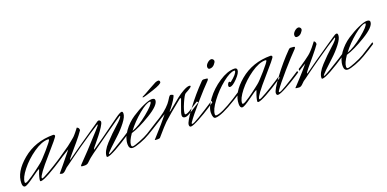

<svg xmlns="http://www.w3.org/2000/svg" viewBox="-13 -862 2697 1338"><g transform="rotate(-20 1335.5 -193.5)"><path d="M329 -119 330 -106Q169 1 134 1Q128 1 128 -5Q128 -14 133 -33Q138 -52 144 -66L149 -80Q149 -82 147 -82Q142 -82 87 -42Q32 -2 17 -2Q0 -3 0 -32Q0 -115 94.5 -194Q189 -273 322 -273Q334 -273 334 -262Q334 -253 240 -146.5Q146 -40 146 -18Q146 -14 150 -14Q158 -14 203 -40Q248 -66 288 -92ZM170 -118Q187 -131 236 -187Q285 -243 285 -252Q285 -256 277 -256Q231 -256 170 -213.5Q109 -171 66.5 -117Q24 -63 24 -30Q24 -24 30 -24Q36 -24 49.5 -31.5Q63 -39 82.5 -52.5Q102 -66 115.5 -76Q129 -86 149 -101.5Q169 -117 170 -118Z M318 -99 315 -110 357 -139Q378 -153 394 -164.5Q410 -176 423 -187.5Q436 -199 443.5 -204.5Q451 -210 460.5 -221Q470 -232 472 -234.5Q474 -237 484 -249.5Q494 -262 495 -264Q511 -260 511 -240Q491 -210 456.5 -169Q422 -128 398.5 -101Q375 -74 375 -71Q375 -69 377 -69Q378 -69 381 -72Q405 -90 465.5 -132Q526 -174 576.5 -208.5Q627 -243 630 -245Q647 -259 655 -259Q660 -259 664.5 -254.5Q669 -250 669 -245Q669 -234 653 -209Q637 -184 619 -161Q601 -138 581.5 -114.5Q562 -91 561 -90Q556 -82 556 -80Q556 -79 557 -79Q559 -79 561 -81Q608 -111 779 -236Q814 -261 826 -261Q835 -261 835 -246Q835 -222 805 -183Q775 -144 739 -111Q703 -78 673 -49Q643 -20 643 -14Q643 -13 644 -13Q652 -13 696.5 -39.5Q741 -66 782 -92L823 -119L824 -106Q663 1 628 1Q622 1 622 -5Q622 -42 668.5 -92.5Q715 -143 761 -183.5Q807 -224 807 -237Q807 -239 806 -239Q804 -239 803 -238Q794 -233 673.5 -148Q553 -63 543 -55Q513 -34 484 -5Q474 3 458 3Q432 3 432 -2Q432 -6 440 -14Q500 -74 608 -194Q637 -226 640 -232Q640 -235 638 -235Q635 -235 631 -232Q583 -203 479 -131Q455 -114 428 -95Q401 -76 383.5 -63Q366 -50 351 -39Q336 -28 335 -28Q331 -25 322.5 -16Q314 -7 306.5 -2Q299 3 290 3Q275 -1 274 -3Q297 -29 388 -142Z M1003 -304Q999 -304 999 -306Q999 -310 1006 -312Q1013 -315 1028.5 -323.5Q1044 -332 1069 -346.5Q1094 -361 1118 -373Q1131 -378 1139 -378Q1151 -378 1151 -364Q1151 -350 1082 -327Q1013 -304 1003 -304ZM1040 -257Q1040 -260 1036 -260Q1009 -260 952 -213Q895 -166 853 -110Q903 -126 971.5 -182Q1040 -238 1040 -257ZM809 -21Q809 -8 819 -8Q831 -8 873 -24.5Q915 -41 942 -57L1040 -119L1041 -106Q996 -76 948 -48Q917 -29 875 -13.5Q833 2 816 2Q788 2 788 -33Q788 -80 822 -127Q856 -174 901.5 -204Q947 -234 989.5 -253Q1032 -272 1053 -272Q1076 -272 1076 -257Q1076 -220 988.5 -167Q901 -114 843 -97Q809 -48 809 -21Z M1344 -149 1352 -140Q1306 -112 1285 -98Q1248 -74 1233 -74Q1211 -74 1211 -93Q1211 -102 1215.5 -116.5Q1220 -131 1231 -160.5Q1242 -190 1248 -207L1245 -210Q1241 -210 1236 -206Q1135 -125 1097 -89Q1076 -69 1022 -6Q1021 -5 1018.5 -2Q1016 1 1015 2Q1014 3 1009 4Q1004 5 997 5Q977 5 977 2Q979 -1 1002.5 -26.5Q1026 -52 1054.5 -85Q1083 -118 1103 -143L1074 -126Q1028 -98 1007 -84L1003 -95L1066 -135Q1100 -157 1124.5 -181Q1149 -205 1158 -220Q1167 -235 1174 -245Q1181 -255 1187 -255Q1193 -255 1206 -248Q1206 -238 1190 -213Q1174 -188 1158 -168L1142 -149Q1142 -147 1143 -147Q1146 -147 1150 -151Q1154 -154 1183.5 -178.5Q1213 -203 1235 -220.5Q1257 -238 1285.5 -254Q1314 -270 1331 -270Q1340 -270 1340 -264Q1340 -256 1291 -230Q1280 -224 1257.5 -172.5Q1235 -121 1235 -97Q1235 -92 1241 -92Q1254 -92 1282 -110Z M1508 -333Q1494 -333 1494 -350Q1494 -364 1509 -378Q1524 -392 1538 -392Q1545 -392 1550.5 -386Q1556 -380 1556 -374Q1556 -364 1542 -348.5Q1528 -333 1508 -333ZM1261 -24Q1288 -64 1356 -142Q1424 -220 1464 -260Q1470 -268 1470 -271Q1470 -275 1462 -276L1439 -278Q1431 -278 1424 -270Q1356 -201 1295.5 -119.5Q1235 -38 1235 -15Q1235 1 1247 1Q1263 1 1312 -25.5Q1361 -52 1402 -79L1443 -106L1442 -119Q1281 -13 1263 -13Q1258 -13 1258 -17Z M1429 2Q1409 2 1409 -41Q1409 -82 1450 -137.5Q1491 -193 1553 -234Q1615 -275 1666 -275Q1686 -275 1686 -259Q1686 -237 1651.5 -201Q1617 -165 1598 -165Q1587 -165 1587 -176Q1587 -183 1592 -192Q1597 -201 1602 -201Q1604 -201 1606.5 -199.5Q1609 -198 1610 -196L1611 -194Q1667 -238 1667 -259Q1667 -262 1662 -262Q1630 -262 1574 -217Q1518 -172 1474.5 -113.5Q1431 -55 1431 -21Q1431 -12 1440 -12Q1477 -12 1586 -80L1646 -119L1647 -106Q1622 -90 1590 -70Q1474 2 1429 2Z M1941 -119 1942 -106Q1781 1 1746 1Q1740 1 1740 -5Q1740 -14 1745 -33Q1750 -52 1756 -66L1761 -80Q1761 -82 1759 -82Q1754 -82 1699 -42Q1644 -2 1629 -2Q1612 -3 1612 -32Q1612 -115 1706.5 -194Q1801 -273 1934 -273Q1946 -273 1946 -262Q1946 -253 1852 -146.5Q1758 -40 1758 -18Q1758 -14 1762 -14Q1770 -14 1815 -40Q1860 -66 1900 -92ZM1782 -118Q1799 -131 1848 -187Q1897 -243 1897 -252Q1897 -256 1889 -256Q1843 -256 1782 -213.5Q1721 -171 1678.5 -117Q1636 -63 1636 -30Q1636 -24 1642 -24Q1648 -24 1661.5 -31.5Q1675 -39 1694.5 -52.5Q1714 -66 1727.5 -76Q1741 -86 1761 -101.5Q1781 -117 1782 -118Z M2154 -333Q2140 -333 2140 -350Q2140 -364 2155 -378Q2170 -392 2184 -392Q2191 -392 2196.5 -386Q2202 -380 2202 -374Q2202 -364 2188 -348.5Q2174 -333 2154 -333ZM1907 -24Q1934 -64 2002 -142Q2070 -220 2110 -260Q2116 -268 2116 -271Q2116 -275 2108 -276L2085 -278Q2077 -278 2070 -270Q2002 -201 1941.5 -119.5Q1881 -38 1881 -15Q1881 1 1893 1Q1909 1 1958 -25.5Q2007 -52 2048 -79L2089 -106L2088 -119Q1927 -13 1909 -13Q1904 -13 1904 -17Z M2077 -98 2074 -110 2107 -131Q2131 -147 2151 -161.5Q2171 -176 2183 -185.5Q2195 -195 2207.5 -208.5Q2220 -222 2224 -227Q2228 -232 2239.5 -246.5Q2251 -261 2253 -264Q2265 -260 2265 -240Q2245 -211 2211 -170.5Q2177 -130 2155 -103.5Q2133 -77 2133 -71Q2133 -69 2134 -69Q2136 -69 2139 -72Q2163 -90 2223.5 -132Q2284 -174 2334.5 -208.5Q2385 -243 2388 -245Q2410 -261 2420 -261Q2429 -261 2429 -246Q2429 -222 2399 -183Q2369 -144 2333 -111Q2297 -78 2267 -49Q2237 -20 2237 -14Q2237 -13 2238 -13Q2246 -13 2290.5 -39.5Q2335 -66 2376 -92L2417 -119L2418 -106Q2257 1 2222 1Q2216 1 2216 -5Q2216 -42 2262.5 -92.5Q2309 -143 2355 -183.5Q2401 -224 2401 -237Q2401 -239 2399 -239L2397 -238Q2353 -212 2237 -131Q2213 -114 2186 -95Q2159 -76 2141.5 -63Q2124 -50 2109 -39Q2094 -28 2093 -28Q2089 -25 2080.5 -16Q2072 -7 2064.5 -2Q2057 3 2048 3Q2024 1 2023 0Q2022 -1 2022 -3Q2023 -4 2039 -21Q2055 -38 2070.5 -55Q2086 -72 2107.5 -96Q2129 -120 2144 -139L2115 -122Z M2635 -257Q2635 -260 2631 -260Q2604 -260 2547 -213Q2490 -166 2448 -110Q2498 -126 2566.5 -182Q2635 -238 2635 -257ZM2404 -21Q2404 -8 2414 -8Q2426 -8 2468 -24.5Q2510 -41 2537 -57L2635 -119L2636 -106Q2591 -76 2543 -48Q2512 -29 2470 -13.5Q2428 2 2411 2Q2383 2 2383 -33Q2383 -80 2417 -127Q2451 -174 2496.5 -204Q2542 -234 2584.5 -253Q2627 -272 2648 -272Q2671 -272 2671 -257Q2671 -220 2583.5 -167Q2496 -114 2438 -97Q2404 -48 2404 -21Z"/></g></svg>

Font: Herr Von Muellerhoff
Style: Regular
Weight: 400
Designer: Alejandro Paul
Foundry: Alejandro Paul
Version: Version 1.000